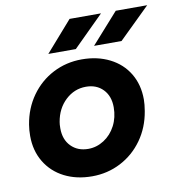

<svg xmlns="http://www.w3.org/2000/svg" viewBox="-80 -774 806 860"><g transform="rotate(-10 323.0 -344.0)"><path d="M28 -214Q28 -241 32 -265Q44 -338 84 -394Q124 -450 184 -481Q244 -512 315 -512Q386 -512 441.5 -484Q497 -456 527.5 -405Q558 -354 558 -287Q558 -265 553 -235Q541 -162 501 -106Q461 -50 401 -19Q341 12 271 12Q200 12 145 -16Q90 -44 59 -95.5Q28 -147 28 -214ZM167 -224Q167 -173 197 -142.5Q227 -112 275 -112Q313 -112 346.5 -133.5Q380 -155 399.5 -192.5Q419 -230 419 -276Q419 -327 389.5 -357.5Q360 -388 312 -388Q259 -388 219 -350.5Q179 -313 169 -253Q167 -243 167 -224ZM503 -700H646L505 -562H380ZM293 -700H436L297 -562H172Z"/></g></svg>

Font: Oak Sans
Style: Bold Italic
Weight: 700
Italic angle: -9.5°
Foundry: Erik Kennedy, Walven
Version: Version 1.000